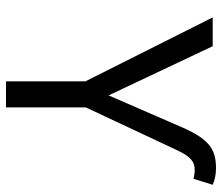

<svg xmlns="http://www.w3.org/2000/svg" viewBox="-70 -670 740 640"><g transform="rotate(90 300.0 -350.0)"><path d="M576 -625 596 -689C580 -696 562 -700 540 -700C476 -700 443 -675 404 -586L298 -342L134 -689H38L251 -265V0H338V-266L482 -573C502 -615 519 -629 546 -629C558 -629 568 -627 576 -625Z"/></g></svg>

Font: FiraMono Nerd Font
Style: Regular
Weight: 400
Designer: Carrois Corporate & Edenspiekermann AG
Foundry: Carrois Corporate GbR & Edenspiekermann AG
Version: Version 003.206;Nerd Fonts 3.3.0